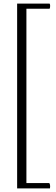

<svg xmlns="http://www.w3.org/2000/svg" viewBox="-20 -798 314 1076"><path d="M76 258V-778H258Q261 -774 261 -765Q261 -754 258 -749H128V228H256Q259 232 260 237Q261 242 261 246Q261 253 260 258Z"/></svg>

Font: Petrona ExtraLight
Style: Regular
Weight: 200
Designer: Ringo R. Seeber
Foundry: Ringo R. Seeber
Version: Version 2.001; ttfautohint (v1.8.3)